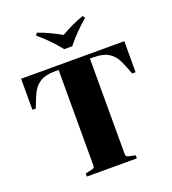

<svg xmlns="http://www.w3.org/2000/svg" viewBox="-163 -1053 1050 1175"><g transform="rotate(-20 362.0 -466.0)"><path d="M202 -917 213 -932Q286 -907 362 -863Q438 -907 511 -932L522 -917Q447 -854 388 -780H336Q274 -858 202 -917ZM488 -28 525 -20V0H199V-20L236 -28Q251 -31 255.5 -35Q260 -39 260 -50V-672H237Q176 -672 142.5 -652Q109 -632 91.5 -600Q74 -568 48 -498H26V-700H698V-498H676Q650 -568 632.5 -600Q615 -632 581.5 -652Q548 -672 487 -672H464V-50Q464 -39 468.5 -35Q473 -31 488 -28Z"/></g></svg>

Font: Chonburi
Style: Regular
Weight: 400
Designer: Thanarat Vachiruckul and Stawix Ruecha
Foundry: Cadson Demak & Katatrad
Version: Version 1.000